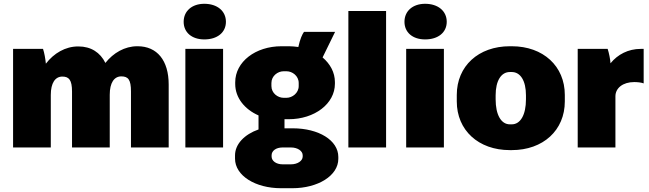

<svg xmlns="http://www.w3.org/2000/svg" viewBox="-20 -778 3426 1013"><path d="M49 0H248V-277C248 -340 271 -374 309 -374C344 -374 360 -356 360 -295V0H559V-278C559 -341 582 -375 620 -375C656 -375 671 -358 671 -296V0H870V-332C870 -459 809 -534 706 -534H704C638 -534 578 -499 536 -446C509 -501 460 -533 394 -533H392C325 -533 264 -497 222 -442C220 -465 214 -500 207 -520H49Z M1058 -570C1127 -570 1172 -607 1172 -663C1172 -720 1126 -758 1058 -758C993 -758 949 -720 949 -663C949 -607 992 -570 1058 -570ZM958 0H1157V-520H958Z M1221 -335C1221 -262 1271 -201 1344 -169V-95C1270 -69 1220 -18 1220 42V59C1220 149 1328 215 1462 215H1523C1657 215 1765 149 1765 60V50C1765 -38 1661 -101 1525 -101H1481V-149H1503C1640 -149 1747 -231 1747 -336V-345C1747 -396 1722 -441 1682 -475L1748 -610H1584C1575 -598 1563 -572 1554 -530C1538 -532 1523 -534 1506 -534H1465C1328 -534 1221 -452 1221 -344ZM1412 -340C1412 -378 1446 -402 1476 -402H1492C1522 -402 1556 -378 1556 -340V-324C1556 -287 1522 -262 1492 -262H1476C1446 -262 1412 -286 1412 -324ZM1413 41C1413 18 1436 0 1471 0H1515C1551 0 1577 19 1577 41V48C1577 70 1551 89 1515 89H1471C1437 89 1413 71 1413 48Z M1818 0H2017V-720H1818Z M2223 -570C2292 -570 2337 -607 2337 -663C2337 -720 2291 -758 2223 -758C2158 -758 2114 -720 2114 -663C2114 -607 2157 -570 2223 -570ZM2123 0H2322V-520H2123Z M2670 14H2680C2846 14 2960 -91 2960 -243V-277C2960 -429 2846 -534 2680 -534H2670C2504 -534 2390 -429 2390 -277V-243C2390 -91 2504 14 2670 14ZM2670 -122C2624 -122 2595 -172 2595 -254V-275C2595 -352 2624 -398 2670 -398H2680C2726 -398 2755 -352 2755 -275V-254C2755 -172 2726 -122 2680 -122Z M3028 0H3227V-270C3227 -313 3266 -345 3326 -345C3343 -345 3363 -343 3376 -338V-520H3360C3295 -520 3239 -491 3201 -444C3200 -465 3193 -499 3186 -520H3028Z"/></svg>

Font: Fixel Text Black
Style: Regular
Weight: 900
Width: 4
Designer: AlfaBravo + MacPaw
Foundry: Kyrylo Tkachov, Marchela Mozhyna, Serhii Makarenko, Maria Weinstein, Zakhar Kryvoshyya
Version: Version 1.211